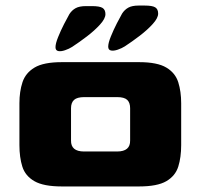

<svg xmlns="http://www.w3.org/2000/svg" viewBox="-20 -672 723 692"><path d="M203 0Q137 0 104 -19Q71 -38 60.5 -71.5Q50 -105 50 -149V-300Q50 -342 61 -375.5Q72 -409 104.5 -428.5Q137 -448 203 -448H481Q547 -448 579.5 -428.5Q612 -409 622.5 -375.5Q633 -342 633 -300V-149Q633 -105 622.5 -71.5Q612 -38 579.5 -19Q547 0 481 0ZM283 -126H402Q450 -126 449 -166V-282Q449 -302 438.5 -312Q428 -322 402 -322H284Q258 -322 247 -312Q236 -302 236 -282V-166Q235 -126 283 -126ZM370 -504Q370 -517 379.5 -540.5Q389 -564 401 -587.5Q413 -611 420 -623Q429 -637 442.5 -644.5Q456 -652 480 -652H501Q529 -652 539.5 -645.5Q550 -639 550 -623Q550 -607 530.5 -585.5Q511 -564 483.5 -543Q456 -522 430 -505Q419 -498 404.5 -493Q390 -488 380 -490Q370 -492 370 -504ZM180 -502Q180 -515 189.5 -538.5Q199 -562 211 -585.5Q223 -609 230 -621Q239 -635 252.5 -642.5Q266 -650 290 -650H311Q339 -650 349.5 -643.5Q360 -637 360 -621Q360 -605 340.5 -583.5Q321 -562 293.5 -541Q266 -520 240 -503Q229 -496 214.5 -491Q200 -486 190 -488Q180 -490 180 -502Z"/></svg>

Font: Goldman
Style: Bold
Weight: 700
Designer: Jaikishan Patel
Version: Version 1.000; ttfautohint (v1.8.3)